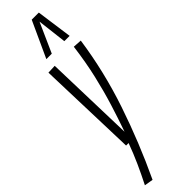

<svg xmlns="http://www.w3.org/2000/svg" viewBox="-356 -773 974 974"><g transform="rotate(-45 130.5 -286.0)"><path d="M228 -542 275 -539Q247 -344 183 -154Q119 36 33 218L-14 210Q12 159 35.5 107Q59 55 79 0H61L44 -540L91 -542L105 -55Q130 -126 153 -200Q176 -274 195.5 -358Q215 -442 228 -542ZM85 -596 174 -790H225L252 -596H214L195 -755L124 -596Z"/></g></svg>

Font: Georama ExtraCondensed Light
Style: Italic
Weight: 300
Width: 2
Italic angle: -9°
Designer: Jean-Baptiste Levee
Foundry: Production Type
Version: Version 1.000